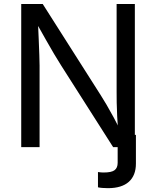

<svg xmlns="http://www.w3.org/2000/svg" viewBox="-20 -748 793 976"><path d="M478 204.1V126.5Q486.3 127.9 493.9 128.4Q501.5 128.9 506.8 128.9Q547.4 128.9 562.7 116.9Q578.1 105 578.1 79.6V-62.5H670.9V83.5Q670.9 144 634.8 176.3Q598.6 208.5 528.8 208.5Q513.2 208.5 499.3 207.3Q485.4 206.1 478 204.1ZM87.9 0V-727.5H197.3L493.2 -262.2Q504.9 -244.1 521.5 -215.8Q538.1 -187.5 557.4 -151.9Q576.7 -116.2 595.2 -75.7H582Q577.6 -117.7 575.7 -156Q573.7 -194.3 573.2 -226.6Q572.8 -258.8 572.8 -281.2V-727.5H665.5V0H555.2L291.5 -414.1Q273.4 -442.9 255.1 -473.4Q236.8 -503.9 213.4 -545.7Q189.9 -587.4 155.3 -648.9H172.4Q174.8 -594.7 176.8 -548.8Q178.7 -502.9 179.9 -468.8Q181.2 -434.6 181.2 -415V0Z"/></svg>

Font: Atlassian Sans
Style: Regular
Weight: 400
Designer: Rasmus Andersson
Foundry: Modifications by Atlassian Pty Ltd, manufactured by rsms
Version: Version 4.001;git-9221beed3